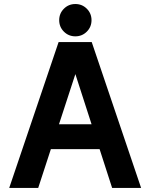

<svg xmlns="http://www.w3.org/2000/svg" viewBox="-20 -931 745 951"><path d="M151.4 -315.4V-192.4H541.3V-315.4ZM353.3 -564 535.4 0H679L434.3 -722.7H270.3L25.6 0H169.2ZM273.2 -831.1Q273.2 -797.6 296.5 -774.3Q319.8 -751 353.3 -751Q386.7 -751 410 -774.3Q433.3 -797.6 433.3 -831.1Q433.3 -864.5 410 -887.8Q386.7 -911.1 353.3 -911.1Q319.8 -911.1 296.5 -887.8Q273.2 -864.5 273.2 -831.1Z"/></svg>

Font: Giphurs
Style: Regular
Weight: 400
Version: Version 2.010